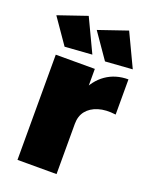

<svg xmlns="http://www.w3.org/2000/svg" viewBox="-147 -855 736 933"><g transform="rotate(20 221.0 -388.0)"><path d="M434 -370Q382 -377 343.5 -365Q305 -353 284 -326.5Q263 -300 263 -260L217 -269Q217 -356 243.5 -420Q270 -484 319 -518Q368 -552 434 -552ZM61 -544H263V0H61ZM356 -776 437 -605 297 -595 207 -725ZM147 -776 228 -605 88 -595 -2 -725Z"/></g></svg>

Font: Alexandria ExtraBold
Style: Regular
Weight: 800
Designer: Mohamed Gaber
Foundry: Kief Type Foundry
Version: Version 5.100